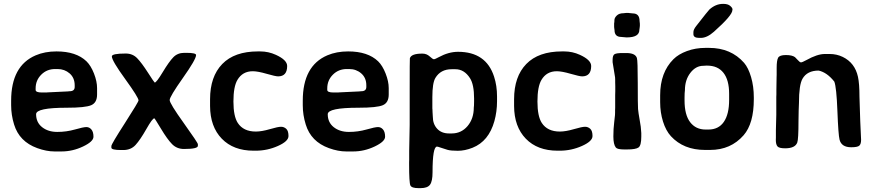

<svg xmlns="http://www.w3.org/2000/svg" viewBox="-20 -764 4491 984"><path d="M362.8 -318.4V-326.7Q362.8 -365.2 336.9 -387.7Q311 -410.2 274.9 -410.2H262.7Q220.2 -410.2 191.4 -381.3Q162.6 -352.5 162.6 -311V-303.2Q162.6 -290 194.3 -290H219.2L222.2 -290.5L325.7 -295.4L336.4 -296.4Q362.8 -296.4 362.8 -318.4ZM322.8 -211.9Q165 -211.9 165 -178.7Q165 -136.7 195.8 -112.3Q226.6 -87.9 273.4 -87.9Q320.3 -87.9 363.8 -100.3Q407.2 -112.8 422.6 -112.8Q438 -112.8 448.5 -100.3Q459 -87.9 459 -63.2Q459 -38.6 405.5 -13.2Q352.1 12.2 295.4 12.2H259.8Q217.8 12.2 170.9 -4.9Q79.1 -38.1 52.2 -126Q37.1 -174.8 37.1 -224.6V-248Q37.1 -426.8 163.1 -480.5Q210 -500.5 269.5 -500.5Q370.6 -500.5 423.3 -449.7Q445.8 -427.7 461.7 -387.2Q477.5 -346.7 477.5 -312.5V-279.8Q477.5 -237.8 447.5 -224.9Q417.5 -211.9 322.8 -211.9Z M612.3 4.9H600.6Q550.8 4.9 550.8 -7.3V-15.6Q550.8 -25.4 620.4 -133.5Q689.9 -241.7 689.9 -249.5Q689.9 -264.6 621.6 -358.9Q553.2 -453.1 553.2 -475.1Q553.2 -489.7 624.5 -489.7Q659.7 -489.7 682.9 -465.8Q706.1 -441.9 738.5 -391.4Q771 -340.8 772.9 -340.8Q781.7 -340.8 814 -394.3Q846.2 -447.8 868.2 -470.5Q890.1 -493.2 924.3 -493.2H935.5Q984.9 -493.2 984.9 -481.9Q984.9 -460 917.2 -364.3Q849.6 -268.6 849.6 -251.2Q849.6 -233.9 921.9 -133.1Q994.1 -32.2 994.1 -24.9V-16.6Q994.1 -0.5 922.9 -0.5Q886.2 -0.5 861.8 -25.4Q837.4 -50.3 805.2 -104Q772.9 -157.7 771 -157.7Q761.2 -157.7 730 -102.5Q698.7 -47.4 674.8 -21.2Q650.9 4.9 612.3 4.9Z M1451.7 -425.8Q1451.7 -372.6 1405.3 -372.6Q1392.1 -372.6 1346.7 -385.7Q1301.3 -398.9 1275.4 -398.9Q1223.1 -398.9 1196.8 -354.5Q1176.3 -319.8 1176.3 -243.9Q1176.3 -168 1198.7 -133.8Q1227.5 -89.8 1291 -89.8Q1321.3 -89.8 1363 -102.1Q1404.8 -114.3 1420.2 -114.3Q1435.5 -114.3 1447 -103.8Q1458.5 -93.3 1458.5 -66.7Q1458.5 -40 1404.3 -15.9Q1350.1 8.3 1291 8.3H1279.8Q1176.3 8.3 1116.7 -53.2Q1057.1 -114.7 1056.6 -220.7V-255.4Q1056.6 -371.6 1119.1 -436Q1181.6 -500.5 1302.2 -500.5H1313Q1356 -500.5 1394 -482.9Q1451.7 -456.5 1451.7 -425.8Z M1857.4 -318.4V-326.7Q1857.4 -365.2 1831.5 -387.7Q1805.7 -410.2 1769.5 -410.2H1757.3Q1714.8 -410.2 1686 -381.3Q1657.2 -352.5 1657.2 -311V-303.2Q1657.2 -290 1689 -290H1713.9L1716.8 -290.5L1820.3 -295.4L1831.1 -296.4Q1857.4 -296.4 1857.4 -318.4ZM1817.4 -211.9Q1659.7 -211.9 1659.7 -178.7Q1659.7 -136.7 1690.4 -112.3Q1721.2 -87.9 1768.1 -87.9Q1814.9 -87.9 1858.4 -100.3Q1901.9 -112.8 1917.2 -112.8Q1932.6 -112.8 1943.1 -100.3Q1953.6 -87.9 1953.6 -63.2Q1953.6 -38.6 1900.1 -13.2Q1846.7 12.2 1790 12.2H1754.4Q1712.4 12.2 1665.5 -4.9Q1573.7 -38.1 1546.9 -126Q1531.7 -174.8 1531.7 -224.6V-248Q1531.7 -426.8 1657.7 -480.5Q1704.6 -500.5 1764.2 -500.5Q1865.2 -500.5 1918 -449.7Q1940.4 -427.7 1956.3 -387.2Q1972.2 -346.7 1972.2 -312.5V-279.8Q1972.2 -237.8 1942.1 -224.9Q1912.1 -211.9 1817.4 -211.9Z M2409.7 -259.3Q2409.7 -330.6 2388.7 -363.3Q2359.4 -409.2 2314 -409.2H2294.4Q2238.3 -409.2 2211.4 -364.7Q2195.8 -338.9 2195.8 -266.1V-208.5L2196.3 -203.6L2196.8 -189.5L2198.2 -166Q2198.2 -128.4 2220.5 -104.2Q2242.7 -80.1 2281.2 -80.1H2294.9Q2344.2 -80.1 2376.2 -117.9Q2408.2 -155.8 2408.2 -212.9L2409.2 -223.1L2409.7 -243.7ZM2219.7 -12.7Q2196.8 -12.7 2196.8 119.1Q2196.8 165 2183.8 182.6Q2170.9 200.2 2135.3 200.2H2125Q2089.8 200.2 2083.3 186.5Q2076.7 172.9 2076.7 77.6V66.4L2077.1 55.2V9.8L2079.6 -124V-301.8Q2079.6 -461.9 2080.6 -465.3Q2087.4 -489.3 2144.5 -489.3Q2166.5 -489.3 2182.1 -474.9Q2197.8 -460.4 2203.6 -460.4Q2209.5 -460.4 2229 -471.2Q2279.3 -498.5 2327.6 -498.5Q2471.2 -498.5 2512.2 -371.1Q2527.3 -324.7 2527.3 -269.5V-245.1Q2527.3 -191.9 2513.7 -143.1Q2484.9 -40 2401.9 -6.8Q2362.3 8.8 2326.4 8.8Q2290.5 8.8 2273.7 3.9Q2256.8 -1 2240.2 -6.8Q2223.6 -12.7 2219.7 -12.7Z M3009.8 -425.8Q3009.8 -372.6 2963.4 -372.6Q2950.2 -372.6 2904.8 -385.7Q2859.4 -398.9 2833.5 -398.9Q2781.2 -398.9 2754.9 -354.5Q2734.4 -319.8 2734.4 -243.9Q2734.4 -168 2756.8 -133.8Q2785.6 -89.8 2849.1 -89.8Q2879.4 -89.8 2921.1 -102.1Q2962.9 -114.3 2978.3 -114.3Q2993.7 -114.3 3005.1 -103.8Q3016.6 -93.3 3016.6 -66.7Q3016.6 -40 2962.4 -15.9Q2908.2 8.3 2849.1 8.3H2837.9Q2734.4 8.3 2674.8 -53.2Q2615.2 -114.7 2614.7 -220.7V-255.4Q2614.7 -371.6 2677.2 -436Q2739.7 -500.5 2860.4 -500.5H2871.1Q2914.1 -500.5 2952.1 -482.9Q3009.8 -456.5 3009.8 -425.8Z M3176.3 -696.3 3189.5 -697.8H3200.7L3203.1 -697.3L3218.3 -695.8Q3220.2 -695.3 3222.7 -695.3Q3257.8 -695.3 3257.8 -656.2L3259.3 -642.6V-631.3L3258.3 -622.1L3256.8 -611.3Q3256.8 -572.3 3192.4 -572.3H3188L3185.5 -572.8L3168.5 -574.2Q3166 -574.7 3164.1 -574.7Q3129.4 -574.7 3129.4 -609.9Q3128.4 -614.7 3128.4 -616.7L3127.4 -625.5V-644Q3128.9 -649.9 3128.9 -661.1Q3128.9 -672.4 3140.9 -684.3Q3152.8 -696.3 3176.3 -696.3ZM3192.4 2H3179.7Q3144 2 3136.2 -7.8Q3123.5 -23.9 3123.5 -64.5Q3123.5 -105 3127.7 -136.7Q3131.8 -168.5 3131.8 -173.8L3132.3 -186.5Q3132.3 -192.9 3132.3 -199.2L3132.8 -211.9V-276.9L3133.3 -296.4V-322.3L3132.8 -341.8Q3132.8 -348.1 3132.8 -354.5L3132.3 -367.2L3119.6 -445.3V-457Q3119.6 -480.5 3129.6 -486.3Q3139.6 -492.2 3170.9 -492.2H3189.9Q3235.8 -492.2 3244.1 -466.8Q3248.5 -453.6 3248.5 -338.4Q3248.5 -223.1 3250 -205.3Q3251.5 -187.5 3258.5 -148.2Q3265.6 -108.9 3265.6 -94.2L3266.6 -82V-64Q3266.6 -19 3252.9 -8.5Q3239.3 2 3192.4 2Z M3596.2 -100.1H3610.8Q3662.6 -100.1 3689.7 -139.4Q3716.8 -178.7 3716.8 -252V-283.2Q3716.8 -354 3687.7 -390.9Q3658.7 -427.7 3604.5 -427.7H3599.6Q3588.9 -426.8 3584.5 -426.8Q3545.9 -426.8 3518.1 -390.6Q3490.2 -354.5 3490.2 -301.3Q3488.8 -286.6 3488.8 -286.1L3488.3 -265.1V-249.5Q3488.3 -175.3 3517.1 -137.7Q3545.9 -100.1 3596.2 -100.1ZM3571.8 -569.8H3563.5Q3533.7 -569.8 3533.7 -588.9V-599.6Q3533.7 -612.3 3547.9 -630.4Q3609.9 -710 3615.7 -715.3Q3647.9 -744.1 3685.1 -744.1H3687.5Q3710.4 -744.1 3722.2 -733.9Q3733.9 -723.6 3733.9 -716.8V-714.4L3733.4 -711.9Q3733.4 -685.5 3639.2 -601.6Q3603.5 -569.8 3571.8 -569.8ZM3595.7 -518.6H3613.8Q3726.1 -518.6 3793.5 -441.9Q3815.4 -416.5 3829.3 -368.9Q3843.3 -321.3 3843.3 -264.6V-255.9Q3843.3 -130.9 3791 -70.8Q3725.1 4.4 3619.6 4.4H3592.8Q3483.4 4.4 3418.5 -65.9Q3392.6 -94.2 3377.9 -141.1Q3363.3 -188 3363.3 -240.2V-275.9Q3363.3 -392.6 3431.2 -460.4Q3457 -486.3 3500.7 -502.4Q3544.4 -518.6 3595.7 -518.6Z M3960.4 -416Q3960.4 -454.6 3968 -468.3Q3975.6 -481.9 4007.6 -481.9Q4039.6 -481.9 4054.2 -471.2Q4057.1 -469.2 4068.1 -456.8Q4079.1 -444.3 4085 -444.3Q4091.3 -444.3 4112.8 -456.1Q4168.9 -487.3 4207 -487.3H4232.4Q4268.1 -487.3 4299.3 -472.2Q4361.3 -441.9 4377 -370.6Q4384.8 -335.9 4384.8 -267.6L4388.7 -144.5L4393.1 -47.4Q4393.1 -25.9 4384 -17.6Q4375 -9.3 4342.3 -9.3Q4292.5 -9.3 4282.7 -48.3Q4276.4 -73.2 4271.7 -194.8Q4267.1 -316.4 4255.9 -345.7Q4218.8 -392.6 4175.8 -402.3Q4116.7 -402.3 4092.8 -360.4Q4074.7 -329.1 4074.7 -236.3L4073.2 -197.3L4072.3 -144.5Q4072.3 -49.8 4065.9 -33.2Q4054.7 -3.9 4003.9 -3.9Q3972.7 -3.9 3964.4 -13.9Q3956.1 -23.9 3956.1 -46.9L3956.5 -59.6Q3956.5 -79.1 3956.5 -98.1L3958.5 -175.8V-267.1L3959 -279.8Q3959 -292.5 3959 -305.2L3960 -368.2L3960.4 -380.4Z"/></svg>

Font: Averia Sans Libre
Style: Bold
Weight: 700
Version: Version 1.002